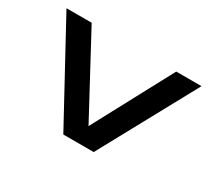

<svg xmlns="http://www.w3.org/2000/svg" viewBox="-125 -921 1308 1168"><g transform="rotate(30 528.5 -337.5)"><path d="M413.5 0H627L994.5 -675H817L521 -121.5H520.5L223 -675H46Z"/></g></svg>

Font: Anybody ExtraExpanded SemiBold
Style: Regular
Weight: 600
Width: 8
Version: Version 1.113;gftools[0.9.25]